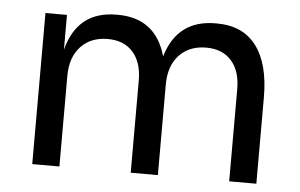

<svg xmlns="http://www.w3.org/2000/svg" viewBox="-44 -613 1056 676"><g transform="rotate(5 484.0 -275.0)"><path d="M188 0H92V-534H168V-411Q204 -550 342 -550H346Q481 -550 518 -418Q557 -550 692 -550H696Q789 -550 836.5 -486.5Q884 -423 884 -305V0H788V-326Q788 -390 756 -426Q724 -462 667 -462Q607 -462 571.5 -424Q536 -386 536 -320V0H440V-326Q440 -390 408 -426Q376 -462 319 -462Q259 -462 223.5 -424Q188 -386 188 -320Z"/></g></svg>

Font: Sora
Style: Regular
Weight: 400
Designer: Jonathan Barnbrook, Julián Moncada
Foundry: Barnbrook Fonts
Version: Version 2.000